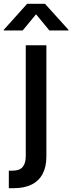

<svg xmlns="http://www.w3.org/2000/svg" viewBox="-65 -777 377 1001"><path d="M69.3 -541H176.8V40Q176.8 92.8 157.2 129.6Q137.7 166.5 99.6 185.3Q61.5 204.1 6.3 204.1H-19V112.8H0.5Q37.1 112.8 53.2 93.5Q69.3 74.2 69.3 37.1ZM53.2 -618.2H-45.4V-621.6L76.7 -757.3H169.4L292 -621.6V-618.2H192.4L123 -702.6Z"/></svg>

Font: Inter 17pt Medium
Style: Regular
Weight: 500
Version: Version 4.001;git-66647c0bb